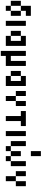

<svg xmlns="http://www.w3.org/2000/svg" viewBox="1855 -2770 1040 4790"><g transform="rotate(90 2375.0 -375.0)"><path d="M125 -375V-625H375V-500H250V-375ZM125 -125H0V-375H125ZM375 -125H250V-375H375ZM250 -125V0H125V-125Z M625 0H500V-500H625Z M875 0V-125H750V-375H875V-125H1000V-375H875V-500H1125V0Z M1375 125H1250V-500H1375V-125H1500V-500H1625V0H1375Z M1875 0V-125H1750V-375H1875V-125H2000V-375H1875V-500H2125V0Z M2375 -250H2250V-500H2375ZM2500 -250V-500H2625V-250ZM2500 0H2375V-250H2500Z M3000 0H2875V-375H2750V-500H3125V-375H3000Z M3375 0H3250V-500H3375Z M3875 -625H3750V-875H3875ZM4125 -125H4000V-500H4125ZM3625 -125H3500V-500H3625ZM3875 -125H3750V-375H3875ZM3750 -125V0H3625V-125ZM4000 -125V0H3875V-125Z M4375 -250H4250V-500H4375ZM4500 -250V-500H4625V-250ZM4500 0H4375V-250H4500Z"/></g></svg>

Font: Tiny5
Style: Regular
Weight: 400
Designer: Stefan Schmidt
Foundry: Made with Bits'n'Picas by Kreative Software
Version: Version 1.002; ttfautohint (v1.8.4.7-5d5b)